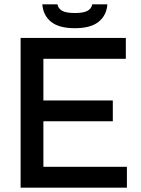

<svg xmlns="http://www.w3.org/2000/svg" viewBox="-20 -865 651 885"><path d="M75 0V-690H180V0ZM125 0V-96H565V0ZM125 -306V-402H500V-306ZM125 -594V-690H560V-594ZM325 -735Q252 -735 215.5 -764.5Q179 -794 175 -845H245Q248 -826 266 -815.5Q284 -805 325 -805Q366 -805 384 -815.5Q402 -826 405 -845H475Q471 -794 434.5 -764.5Q398 -735 325 -735Z"/></svg>

Font: Radio Canada Big
Style: Regular
Weight: 400
Designer: Étienne Aubert Bonn
Foundry: Coppers and Brasses
Version: Version 1.001